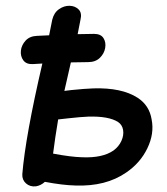

<svg xmlns="http://www.w3.org/2000/svg" viewBox="-20 -653 591 680"><path d="M107 7Q125 4 139 -9Q202 3 247 4Q355 8 427 -42Q477 -76 502 -128Q527 -180 517 -230Q509 -280 467 -307Q411 -343 311 -340Q281 -339 232 -334L208 -331Q215 -364 231 -432Q263 -433 292 -433Q318 -433 333.5 -448Q349 -463 352.5 -483Q356 -503 346.5 -518Q337 -533 313 -533Q285 -533 255 -532L265 -583Q271 -607 258.5 -619.5Q246 -632 226.5 -632.5Q207 -633 189 -620.5Q171 -608 165 -583L154 -528Q135 -527 111 -526Q85 -525 70.5 -509Q56 -493 54 -473.5Q52 -454 62.5 -439.5Q73 -425 96 -426L130 -428Q70 -170 59 -36Q58 -16 72 -3.5Q86 9 107 7ZM271 -96Q231 -97 168 -109Q175 -165 186 -230L222 -234Q267 -239 293 -240Q365 -242 398 -221Q413 -211 416 -192.5Q419 -174 410 -154Q401 -134 382 -120Q343 -93 271 -96Z"/></svg>

Font: Balsamiq Sans
Style: Italic
Weight: 400
Italic angle: -12°
Designer: Michael Angeles
Foundry: Balsamiq SRL
Version: Version 1.020; ttfautohint (v1.8.4.7-5d5b);gftools[0.9.26]